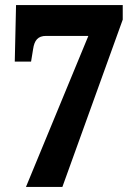

<svg xmlns="http://www.w3.org/2000/svg" viewBox="-20 -734 537 754"><path d="M82 0H225L462 -657V-714H43L38 -492H102L110 -541C115 -576 129 -593 161 -593H327Z"/></svg>

Font: Noto Serif Ethiopic Condensed Black
Style: Regular
Weight: 900
Width: 3
Designer: Monotype Design Team
Foundry: Monotype Imaging Inc.
Version: Version 2.102